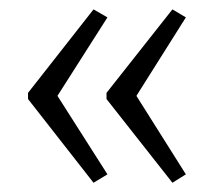

<svg xmlns="http://www.w3.org/2000/svg" viewBox="-20 -463 458 411"><path d="M208 -264.2 349.1 -442.9 377.9 -425.8 272 -257.8 377.9 -89.8 349.1 -71.8 208 -251ZM40 -264.2 180.2 -442.9 210 -425.8 103 -257.8 210 -89.8 180.2 -71.8 40 -251Z"/></svg>

Font: Germano
Style: Regular
Weight: 300
Width: 3
Foundry: Ascender Corporation
Version: Version 1.10; ttfautohint (v1.5)